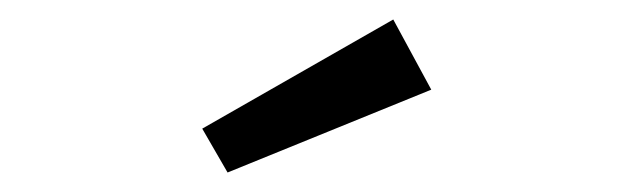

<svg xmlns="http://www.w3.org/2000/svg" viewBox="-20 -817 640 197"><path d="M383.5 -797 422.5 -725 213.5 -640 187.5 -685Z"/></svg>

Font: Fira Code Light
Style: Regular
Weight: 400
Monospace: yes
Version: Version 5.002